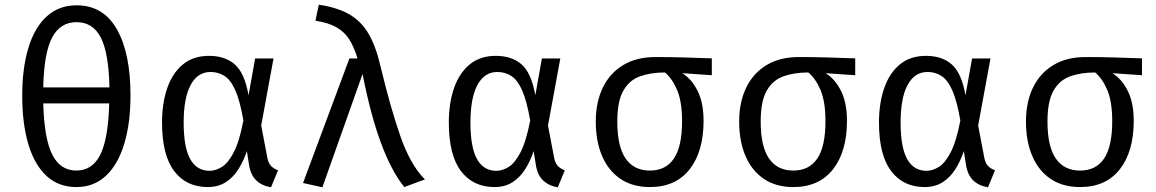

<svg xmlns="http://www.w3.org/2000/svg" viewBox="-20 -791 4963 824"><path d="M308.7 -768.2Q423.1 -768.2 481.5 -665.6Q540 -563.1 540 -381.5Q540 -262.6 513.3 -174.1Q486.7 -85.6 434.9 -36.9Q383.1 11.8 307.7 11.8Q231.3 11.8 179.7 -35.9Q128.2 -83.6 101.8 -171.5Q75.4 -259.5 75.4 -380.5Q75.4 -499.5 102.1 -586.4Q128.7 -673.3 180.8 -720.8Q232.8 -768.2 308.7 -768.2ZM308.7 -695.9Q238.5 -695.9 203.6 -629.7Q168.7 -563.6 165.6 -415.9H449.7Q446.7 -563.6 412.6 -629.7Q378.5 -695.9 308.7 -695.9ZM448.7 -347.2H165.6Q169.7 -195.4 204.4 -127.2Q239 -59 307.7 -59Q376.4 -59 410.5 -127.2Q444.6 -195.4 448.7 -347.2Z M876.9 -551.3Q945.6 -551.3 987.7 -514.6Q1029.7 -477.9 1046.7 -382.1L1074.9 -540H1153.8L1101 -252.3L1127.7 -112.3Q1132.3 -90.8 1142.8 -79.2Q1153.3 -67.7 1173.3 -60L1143.1 12.8Q1104.6 6.7 1080 -16.7Q1055.4 -40 1048.7 -84.6L1039.5 -142.6Q1025.6 -101 1003.8 -65.9Q982.1 -30.8 949.5 -9.5Q916.9 11.8 871.3 11.8Q779.5 11.8 727.4 -56.9Q675.4 -125.6 675.4 -265.1Q675.4 -348.7 697.9 -413.3Q720.5 -477.9 765.1 -514.6Q809.7 -551.3 876.9 -551.3ZM883.6 -482.1Q828.2 -482.1 798.2 -426.4Q768.2 -370.8 768.2 -265.1Q768.2 -158.5 796.4 -108.2Q824.6 -57.9 879.5 -57.9Q904.6 -57.9 931.5 -74.1Q958.5 -90.3 982.8 -136.7Q1007.2 -183.1 1024.6 -273.8Q1010.3 -356.9 990.5 -402.1Q970.8 -447.2 944.1 -464.6Q917.4 -482.1 883.6 -482.1Z M1479.5 -540H1514.4Q1500 -588.2 1479.5 -621Q1459 -653.8 1424.6 -673.6Q1390.3 -693.3 1333.8 -702.1L1348.2 -770.8Q1427.7 -759 1478.7 -729.7Q1529.7 -700.5 1561 -647.4Q1592.3 -594.4 1611.8 -511.3Q1655.4 -329.7 1698.2 -206.7Q1741 -83.6 1803.6 -21L1714.9 11.8Q1658.5 -59 1614.4 -179Q1570.3 -299 1535.9 -473.3L1363.6 12.8L1280.5 -5.6Z M2107.7 -551.3Q2176.4 -551.3 2218.5 -514.6Q2260.5 -477.9 2277.4 -382.1L2305.6 -540H2384.6L2331.8 -252.3L2358.5 -112.3Q2363.1 -90.8 2373.6 -79.2Q2384.1 -67.7 2404.1 -60L2373.8 12.8Q2335.4 6.7 2310.8 -16.7Q2286.2 -40 2279.5 -84.6L2270.3 -142.6Q2256.4 -101 2234.6 -65.9Q2212.8 -30.8 2180.3 -9.5Q2147.7 11.8 2102.1 11.8Q2010.3 11.8 1958.2 -56.9Q1906.2 -125.6 1906.2 -265.1Q1906.2 -348.7 1928.7 -413.3Q1951.3 -477.9 1995.9 -514.6Q2040.5 -551.3 2107.7 -551.3ZM2114.4 -482.1Q2059 -482.1 2029 -426.4Q1999 -370.8 1999 -265.1Q1999 -158.5 2027.2 -108.2Q2055.4 -57.9 2110.3 -57.9Q2135.4 -57.9 2162.3 -74.1Q2189.2 -90.3 2213.6 -136.7Q2237.9 -183.1 2255.4 -273.8Q2241 -356.9 2221.3 -402.1Q2201.5 -447.2 2174.9 -464.6Q2148.2 -482.1 2114.4 -482.1Z M2793.3 -546.2Q2851.8 -546.2 2918.2 -544.4Q2984.6 -542.6 3034.9 -540.5V-468.2L2907.7 -476.9Q2946.7 -453.8 2973.1 -402.6Q2999.5 -351.3 2999.5 -272.3Q2999.5 -141 2939.7 -64.6Q2880 11.8 2769.2 11.8Q2694.9 11.8 2643.1 -23.1Q2591.3 -57.9 2564.1 -121.3Q2536.9 -184.6 2536.9 -269.7Q2536.9 -352.8 2567.2 -415.1Q2597.4 -477.4 2654.6 -511.8Q2711.8 -546.2 2793.3 -546.2ZM2629.2 -269.7Q2629.2 -162.6 2664.9 -110.8Q2700.5 -59 2769.2 -59Q2837.4 -59 2872.3 -110.8Q2907.2 -162.6 2907.2 -270.8Q2907.2 -353.8 2886.4 -403.6Q2865.6 -453.3 2833.8 -480Q2773.8 -480 2727.7 -463.8Q2681.5 -447.7 2655.4 -402.3Q2629.2 -356.9 2629.2 -269.7Z M3408.7 -546.2Q3467.2 -546.2 3533.6 -544.4Q3600 -542.6 3650.3 -540.5V-468.2L3523.1 -476.9Q3562.1 -453.8 3588.5 -402.6Q3614.9 -351.3 3614.9 -272.3Q3614.9 -141 3555.1 -64.6Q3495.4 11.8 3384.6 11.8Q3310.3 11.8 3258.5 -23.1Q3206.7 -57.9 3179.5 -121.3Q3152.3 -184.6 3152.3 -269.7Q3152.3 -352.8 3182.6 -415.1Q3212.8 -477.4 3270 -511.8Q3327.2 -546.2 3408.7 -546.2ZM3244.6 -269.7Q3244.6 -162.6 3280.3 -110.8Q3315.9 -59 3384.6 -59Q3452.8 -59 3487.7 -110.8Q3522.6 -162.6 3522.6 -270.8Q3522.6 -353.8 3501.8 -403.6Q3481 -453.3 3449.2 -480Q3389.2 -480 3343.1 -463.8Q3296.9 -447.7 3270.8 -402.3Q3244.6 -356.9 3244.6 -269.7Z M3953.8 -551.3Q4022.6 -551.3 4064.6 -514.6Q4106.7 -477.9 4123.6 -382.1L4151.8 -540H4230.8L4177.9 -252.3L4204.6 -112.3Q4209.2 -90.8 4219.7 -79.2Q4230.3 -67.7 4250.3 -60L4220 12.8Q4181.5 6.7 4156.9 -16.7Q4132.3 -40 4125.6 -84.6L4116.4 -142.6Q4102.6 -101 4080.8 -65.9Q4059 -30.8 4026.4 -9.5Q3993.8 11.8 3948.2 11.8Q3856.4 11.8 3804.4 -56.9Q3752.3 -125.6 3752.3 -265.1Q3752.3 -348.7 3774.9 -413.3Q3797.4 -477.9 3842.1 -514.6Q3886.7 -551.3 3953.8 -551.3ZM3960.5 -482.1Q3905.1 -482.1 3875.1 -426.4Q3845.1 -370.8 3845.1 -265.1Q3845.1 -158.5 3873.3 -108.2Q3901.5 -57.9 3956.4 -57.9Q3981.5 -57.9 4008.5 -74.1Q4035.4 -90.3 4059.7 -136.7Q4084.1 -183.1 4101.5 -273.8Q4087.2 -356.9 4067.4 -402.1Q4047.7 -447.2 4021 -464.6Q3994.4 -482.1 3960.5 -482.1Z M4639.5 -546.2Q4697.9 -546.2 4764.4 -544.4Q4830.8 -542.6 4881 -540.5V-468.2L4753.8 -476.9Q4792.8 -453.8 4819.2 -402.6Q4845.6 -351.3 4845.6 -272.3Q4845.6 -141 4785.9 -64.6Q4726.2 11.8 4615.4 11.8Q4541 11.8 4489.2 -23.1Q4437.4 -57.9 4410.3 -121.3Q4383.1 -184.6 4383.1 -269.7Q4383.1 -352.8 4413.3 -415.1Q4443.6 -477.4 4500.8 -511.8Q4557.9 -546.2 4639.5 -546.2ZM4475.4 -269.7Q4475.4 -162.6 4511 -110.8Q4546.7 -59 4615.4 -59Q4683.6 -59 4718.5 -110.8Q4753.3 -162.6 4753.3 -270.8Q4753.3 -353.8 4732.6 -403.6Q4711.8 -453.3 4680 -480Q4620 -480 4573.8 -463.8Q4527.7 -447.7 4501.5 -402.3Q4475.4 -356.9 4475.4 -269.7Z"/></svg>

Font: FiraCode Nerd Font
Style: Regular
Weight: 400
Designer: Carrois Corporate, Edenspiekermann AG, Nikita Prokopov
Foundry: Carrois Corporate, Edenspiekermann AG, Nikita Prokopov
Version: Version 6.002;Nerd Fonts 3.4.0